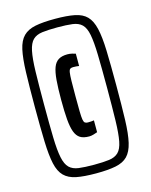

<svg xmlns="http://www.w3.org/2000/svg" viewBox="-108 -767 665 845"><g transform="rotate(-15 224.5 -344.0)"><path d="M225 8Q169 8 134.5 1Q100 -6 80 -26Q60 -46 51.5 -84.5Q43 -123 41 -186.5Q39 -250 39 -344Q39 -438 41 -501.5Q43 -565 51.5 -603.5Q60 -642 80 -662Q100 -682 134.5 -689Q169 -696 225 -696Q279 -696 314 -689Q349 -682 368.5 -662Q388 -642 397 -603.5Q406 -565 408 -501.5Q410 -438 410 -344Q410 -250 408 -186.5Q406 -123 397 -84.5Q388 -46 368.5 -26Q349 -6 314 1Q279 8 225 8ZM237 -157Q211 -157 196 -166.5Q181 -176 173 -197.5Q165 -219 162 -255Q159 -291 159 -344Q159 -398 162 -434Q165 -470 173 -491Q181 -512 196.5 -521.5Q212 -531 237 -531Q248 -531 258.5 -528.5Q269 -526 274 -524V-468Q269 -469 261.5 -469.5Q254 -470 247 -470Q239 -470 234 -467Q229 -464 227 -451.5Q225 -439 224.5 -413.5Q224 -388 224 -344Q224 -300 224.5 -274.5Q225 -249 227 -237Q229 -225 234 -221.5Q239 -218 247 -218Q255 -218 262.5 -218.5Q270 -219 275 -220V-166Q267 -163 256.5 -160Q246 -157 237 -157ZM225 -31Q267 -31 294 -34.5Q321 -38 336.5 -53Q352 -68 358.5 -101.5Q365 -135 366.5 -194Q368 -253 368 -344Q368 -435 366.5 -494Q365 -553 358.5 -586.5Q352 -620 336.5 -635Q321 -650 294 -653.5Q267 -657 225 -657Q183 -657 156 -653.5Q129 -650 113.5 -635Q98 -620 91 -586.5Q84 -553 82.5 -494Q81 -435 81 -344Q81 -253 82.5 -194Q84 -135 91 -101.5Q98 -68 113.5 -53Q129 -38 156 -34.5Q183 -31 225 -31Z"/></g></svg>

Font: Saira UltraCondensed ExtraBold
Style: Regular
Weight: 800
Width: 1
Designer: Hector Gatti with collaboration of the Omnibus-Type team
Foundry: Omnibus-Type
Version: Version 1.101